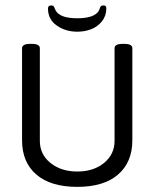

<svg xmlns="http://www.w3.org/2000/svg" viewBox="-20 -695 579 719"><path d="M269.5 -576.3Q225.5 -576.3 192.6 -599.3Q159.7 -622.3 159.7 -663.1Q159.7 -674.6 171.2 -674.6Q176 -674.6 178.6 -673.2Q181.1 -671.8 182.1 -670Q183.1 -668.3 184.9 -663.7Q186.7 -659.1 188.3 -656Q204.1 -626.6 269.5 -626.6Q334.9 -626.6 350.8 -656Q352 -658.7 353.7 -663.7Q355.5 -668.6 356.5 -670.2Q357.5 -671.8 360.1 -673.2Q362.7 -674.6 367 -674.6Q373.8 -674.6 375.9 -672Q378.1 -669.4 378.1 -663.1Q378.1 -635.8 361.9 -615.3Q345.6 -594.9 321.4 -585.6Q297.3 -576.3 269.5 -576.3ZM269.5 4.8Q170 4.8 116.3 -41.2Q62.6 -87.2 62.6 -169.6V-514.5Q62.6 -530.7 93.5 -530.7H99.1Q129.2 -530.7 129.2 -514.5V-167.3Q129.2 -116.9 169 -84.8Q208.9 -52.7 269.5 -52.7Q330.6 -52.7 369.8 -85Q409 -117.3 409 -167.3V-514.5Q409 -530.7 439.2 -530.7H445.5Q475.6 -530.7 475.6 -514.5V-169.6Q475.6 -87.6 422.1 -41.4Q368.6 4.8 269.5 4.8Z"/></svg>

Font: Jaldi
Style: Regular
Weight: 400
Designer: Pablo Cosgaya and Nicolas Silva
Foundry: Omnibus-Type
Version: Version 1.001;PS 001.001;hotconv 1.0.70;makeotf.lib2.5.58329